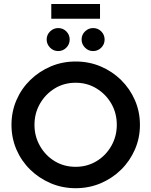

<svg xmlns="http://www.w3.org/2000/svg" viewBox="-20 -953 776 985"><path d="M368.1 12.5Q300 12.5 240.3 -12.8Q180.6 -38.2 135.1 -82.6Q89.6 -127.1 64.2 -186.1Q38.9 -245.1 38.9 -312.5Q38.9 -379.9 64.2 -438.9Q89.6 -497.9 135.1 -542.4Q180.6 -586.8 240.3 -612.2Q300 -637.5 368.1 -637.5Q436.8 -637.5 496.5 -612.2Q556.2 -586.8 601.4 -542.4Q646.5 -497.9 672.2 -438.9Q697.9 -379.9 697.9 -312.5Q697.9 -245.1 672.2 -186.1Q646.5 -127.1 601.4 -82.6Q556.2 -38.2 496.5 -12.8Q436.8 12.5 368.1 12.5ZM368.1 -97.2Q427.1 -97.2 475 -126Q522.9 -154.9 551 -204.2Q579.2 -253.5 579.2 -312.5Q579.2 -372.9 551 -421.5Q522.9 -470.1 475 -499.3Q427.1 -528.5 368.1 -528.5Q308.3 -528.5 260.8 -499.3Q213.2 -470.1 185.1 -421.2Q156.9 -372.2 156.9 -312.5Q156.9 -253.5 185.1 -204.2Q213.2 -154.9 260.8 -126Q308.3 -97.2 368.1 -97.2ZM278.5 -691Q254.2 -691 236.8 -708.7Q219.4 -726.4 219.4 -750Q219.4 -775 237.2 -792Q254.9 -809 278.5 -809Q303.5 -809 320.5 -791.7Q337.5 -774.3 337.5 -750Q337.5 -725.7 320.1 -708.3Q302.8 -691 278.5 -691ZM457.6 -691Q433.3 -691 416 -708.7Q398.6 -726.4 398.6 -750Q398.6 -775 416.3 -792Q434 -809 457.6 -809Q482.6 -809 499.7 -791.7Q516.7 -774.3 516.7 -750Q516.7 -725.7 499.3 -708.3Q481.9 -691 457.6 -691ZM243.1 -856.9V-932.6H493.1V-856.9Z"/></svg>

Font: Afacad SemiBold
Style: Regular
Weight: 600
Designer: Kristian Moeller
Foundry: Dicotype
Version: Version 1.000